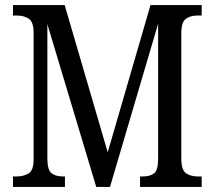

<svg xmlns="http://www.w3.org/2000/svg" viewBox="-20 -734 843 754"><path d="M31 0V-41H43Q73 -41 92.5 -53Q112 -65 112 -108V-605Q112 -648 93 -660.5Q74 -673 47 -673H31V-714H234L403 -136L571 -714H772V-673H755Q728 -673 710 -660Q692 -647 692 -603V-111Q692 -67 710 -54Q728 -41 758 -41H772V0H530V-41H539Q570 -41 585.5 -53.5Q601 -66 601 -111V-641L412 0H358L166 -639V-113Q166 -66 182.5 -53.5Q199 -41 228 -41H235V0Z"/></svg>

Font: Noto Serif Thai Condensed
Style: Regular
Weight: 400
Width: 3
Designer: Monotype Design Team
Foundry: Monotype Imaging Inc.
Version: Version 2.002; ttfautohint (v1.8.4.7-5d5b)